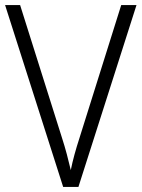

<svg xmlns="http://www.w3.org/2000/svg" viewBox="-20 -734 556 754"><path d="M516 -714 288 0H228L0 -714H59L223 -194Q234 -160 242.5 -128Q251 -96 258 -66Q264 -96 272.5 -127Q281 -158 293 -195L456 -714Z"/></svg>

Font: Noto Sans Sinhala UI SemiCondensed Light
Style: Regular
Weight: 300
Width: 4
Designer: Jelle Bosma - Monotype Design Team
Foundry: Monotype Imaging Inc.
Version: Version 2.006; ttfautohint (v1.8.4.7-5d5b)